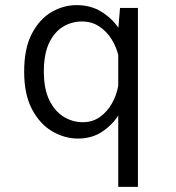

<svg xmlns="http://www.w3.org/2000/svg" viewBox="-20 -531 690 751"><path d="M284.5 11Q233.5 11 185.2 -16.8Q137 -44.5 105.8 -102.5Q74.5 -160.5 74.5 -251Q74.5 -341.5 104.5 -399Q134.5 -456.5 181.5 -483.8Q228.5 -511 279.5 -511Q334.5 -511 376 -485.5Q417.5 -460 443 -422.5L449.5 -500H519.5V200H442.5V-79Q418 -41 378.2 -15Q338.5 11 284.5 11ZM151.5 -251Q151.5 -183 173 -139.2Q194.5 -95.5 229.2 -74.2Q264 -53 304 -53Q342.5 -53 371.2 -73.8Q400 -94.5 418.2 -127.2Q436.5 -160 442.5 -196V-316Q434.5 -349 415.5 -379Q396.5 -409 367.5 -428Q338.5 -447 300.5 -447Q261 -447 227 -426.8Q193 -406.5 172.2 -363.2Q151.5 -320 151.5 -251Z"/></svg>

Font: Trispace Light
Style: Regular
Weight: 300
Designer: Tyler Finck
Foundry: Etcetera Type Company
Version: Version 1.210; ttfautohint (v1.8.3)